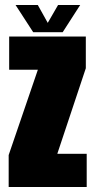

<svg xmlns="http://www.w3.org/2000/svg" viewBox="-20 -744 378 764"><path d="M14.5 0H325V-132H208.5V-133.5L321.5 -472.5V-598.5H16.5V-466.5H130.5V-466L14.5 -127ZM112 -616H229.5L299 -724H211L170 -653L130.5 -724H42Z"/></svg>

Font: Anybody ExtraCondensed Black
Style: Regular
Weight: 900
Width: 2
Version: Version 1.113;gftools[0.9.25]